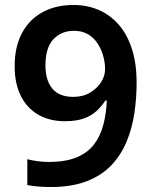

<svg xmlns="http://www.w3.org/2000/svg" viewBox="-20 -743 612 773"><path d="M530 -409Q530 -348 521 -287.5Q512 -227 490 -173.5Q468 -120 429 -78.5Q390 -37 329.5 -13.5Q269 10 183 10Q163 10 135.5 8Q108 6 90 2V-102Q109 -97 131.5 -94Q154 -91 176 -91Q244 -91 288.5 -109.5Q333 -128 358.5 -161.5Q384 -195 396 -240.5Q408 -286 410 -338H404Q389 -315 368.5 -296Q348 -277 317.5 -266Q287 -255 241 -255Q180 -255 134.5 -281Q89 -307 64 -356.5Q39 -406 39 -477Q39 -554 68 -609Q97 -664 150.5 -693.5Q204 -723 276 -723Q330 -723 376 -703.5Q422 -684 456.5 -645.5Q491 -607 510.5 -548Q530 -489 530 -409ZM278 -619Q227 -619 195 -585Q163 -551 163 -479Q163 -420 190.5 -386.5Q218 -353 275 -353Q314 -353 342.5 -370Q371 -387 387 -412Q403 -437 403 -465Q403 -492 395 -519.5Q387 -547 371.5 -570Q356 -593 332.5 -606Q309 -619 278 -619Z"/></svg>

Font: Noto Sans Hebrew SemiBold
Style: Regular
Weight: 600
Designer: Monotype Design Team
Foundry: Monotype Imaging Inc.
Version: Version 2.003